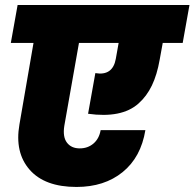

<svg xmlns="http://www.w3.org/2000/svg" viewBox="-20 -760 771 761"><path d="M22.9 -589.8 49.8 -740.2H731L704.1 -589.8H625L612.8 -522.9Q602.5 -463.9 582 -421.1Q561.5 -378.4 528.3 -349.1Q495.1 -319.8 445.1 -309.8Q395 -299.8 329.1 -309.1L357.9 -470.2Q426.8 -458.5 439 -526.9L450.2 -589.8H293L234.9 -261.2Q228 -217.3 245.4 -194.6Q262.7 -171.9 295.9 -171.9Q328.1 -171.9 350.6 -191.2Q373 -210.4 378.9 -244.1H556.2Q538.6 -136.7 466.1 -77.9Q393.6 -19 283.2 -19Q157.2 -19 97.4 -87.4Q37.6 -155.8 57.1 -267.1L112.8 -589.8Z"/></svg>

Font: Poppins ExtraBold
Style: Italic
Weight: 800
Italic angle: -10°
Designer: Ninad Kale (Devanagari), Jonny Pinhorn (Latin)
Foundry: Indian Type Foundry
Version: Version 3.200;PS 1.000;hotconv 16.6.54;makeotf.lib2.5.65590